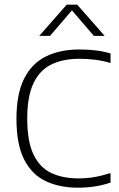

<svg xmlns="http://www.w3.org/2000/svg" viewBox="-20 -820 524 846"><path d="M323.5 7Q242.5 7 181.5 -21.8Q120.5 -50.5 86.5 -117Q52.5 -183.5 52.5 -297Q52.5 -405.5 86 -472.8Q119.5 -540 181.8 -571Q244 -602 330.5 -602Q367 -602 401 -598Q435 -594 467 -584.5V-542.5Q432.5 -552.5 399 -556.8Q365.5 -561 330.5 -561Q257 -561 205.5 -535.5Q154 -510 127 -452.2Q100 -394.5 100 -298Q100 -197 127.5 -139.5Q155 -82 205.5 -58Q256 -34 325.5 -34Q361.5 -34 394.5 -39.5Q427.5 -45 467 -57.5V-15.5Q435 -4.5 399.2 1.2Q363.5 7 323.5 7ZM153 -662 274 -799.5H320L441 -662H393.5L290 -782.5H304L200.5 -662Z"/></svg>

Font: Encode Sans SC Condensed Thin ExtraLight
Style: Regular
Weight: 250
Version: Version 3.002